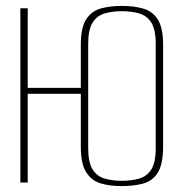

<svg xmlns="http://www.w3.org/2000/svg" viewBox="-20 -619 623 651"><path d="M392 12Q353 12 322 3Q291 -6 272.5 -34.5Q254 -63 254 -122V-301H74V0H49V-591H74V-321H254V-467Q254 -526 272.5 -554Q291 -582 322.5 -590.5Q354 -599 394 -599Q434 -599 465.5 -590Q497 -581 515 -553Q533 -525 533 -467V-122Q533 -62 515 -33.5Q497 -5 465 3.5Q433 12 392 12ZM393 -6Q426 -6 452 -13.5Q478 -21 493 -44.5Q508 -68 508 -117V-470Q508 -519 493 -542.5Q478 -566 452 -573.5Q426 -581 393 -581Q361 -581 335 -573.5Q309 -566 294 -542.5Q279 -519 279 -470V-117Q279 -68 294 -44.5Q309 -21 335 -13.5Q361 -6 393 -6Z"/></svg>

Font: Alumni Sans Thin
Style: Regular
Weight: 100
Designer: Robert E. Leuschke
Foundry: Robert E. Leuschke
Version: Version 1.018